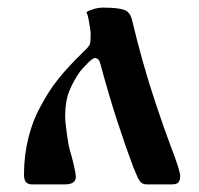

<svg xmlns="http://www.w3.org/2000/svg" viewBox="-20 -484 522 504"><path d="M43 -26Q43 -76 54.5 -122Q66 -168 85 -202Q108 -246 134 -278Q160 -310 197 -346Q211 -359 215 -366Q217 -369 217.5 -378.5Q218 -388 218 -395Q218 -399 216.5 -410Q215 -421 212.5 -433.5Q210 -446 207 -452Q212 -456 225 -460Q238 -464 251 -464Q290 -464 306.5 -458Q323 -452 328 -426Q339 -379 355 -322Q371 -265 390.5 -207Q410 -149 429 -98Q440 -70 446.5 -49.5Q453 -29 453 -22Q453 -12 449 -6Q445 0 431 0H365Q352 0 346 -10Q340 -20 330 -45Q310 -98 288 -165.5Q266 -233 243 -318Q241 -326 236.5 -329Q232 -332 230 -332Q224 -332 210.5 -318.5Q197 -305 190 -296Q174 -274 162.5 -246.5Q151 -219 151 -177Q151 -169 153 -152.5Q155 -136 157.5 -119Q160 -102 163 -91Q168 -75 173.5 -52Q179 -29 179 -19Q179 0 150 0H64Q54 0 48.5 -5.5Q43 -11 43 -26Z"/></svg>

Font: Monomakh
Style: Regular
Weight: 400
Version: Version 1.200; ttfautohint (v1.8.4.7-5d5b)